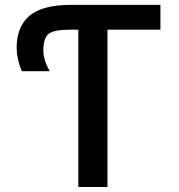

<svg xmlns="http://www.w3.org/2000/svg" viewBox="-20 -751 719 772"><path d="M294.9 -631.8H263.7Q195.3 -631.8 174.8 -614.3Q154.3 -596.7 154.3 -546.9Q154.3 -510.7 179.7 -464.8H67.4Q47.9 -511.7 46.9 -557.6Q46.9 -644.5 99.1 -688Q151.4 -731.4 263.7 -731.4H625V-631.8H412.1V1H294.9Z"/></svg>

Font: Gen Shin Gothic Medium
Style: Regular
Weight: 500
Designer: [Source Han Sans]
Ryoko NISHIZUKA  (kana & ideographs); Paul D. Hunt (Latin, Greek & Cyrillic); Wenlong ZHANG  (bopomofo
Version: Version 1.002.20150607